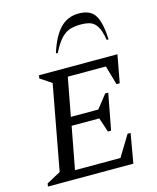

<svg xmlns="http://www.w3.org/2000/svg" viewBox="-120 -895 802 979"><g transform="rotate(-15 281.0 -406.0)"><path d="M10 0 13 -16 87 -56 170 -504 110 -544 113 -560H527L500 -414H483L454 -515H253L215 -313H360L415 -383H431L395 -192H378L353 -268H207L165 -45H405L472 -155H488L461 0ZM225 -645Q251 -729 290.5 -770.5Q330 -812 389 -812Q453 -812 476.5 -770.5Q500 -729 503 -645H493Q485 -694 470.5 -717.5Q456 -741 435 -748Q414 -755 385 -755Q356 -755 331.5 -748.5Q307 -742 283.5 -718.5Q260 -695 235 -645Z"/></g></svg>

Font: Spectral SC
Style: Italic
Weight: 400
Italic angle: -10°
Designer: Jean-Baptiste Levee
Foundry: Production Type
Version: Version 2.001